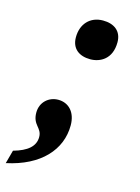

<svg xmlns="http://www.w3.org/2000/svg" viewBox="-124 -603 598 819"><g transform="rotate(15 175.0 -193.5)"><path d="M217 -367C261 -367 311 -393 311 -467C311 -517 276 -541 228 -541C171 -541 134 -501 134 -442C134 -392 168 -367 217 -367ZM0 95 -16 154C131 123 210 35 210 -73C210 -132 176 -165 131 -165C90 -165 54 -135 54 -88C54 -32 93 -32 93 10C93 51 61 78 0 95Z"/></g></svg>

Font: Noto Serif Condensed Black
Style: Italic
Weight: 900
Width: 3
Italic angle: -12°
Designer: Monotype Design Team
Foundry: Monotype Imaging Inc.
Version: Version 2.013